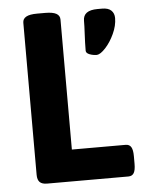

<svg xmlns="http://www.w3.org/2000/svg" viewBox="-47 -649 515 688"><g transform="rotate(-5 210.0 -305.0)"><path d="M60.1 0ZM60.1 -34.7V-581.5Q60.1 -595.7 72.8 -602.8Q85.4 -609.9 112.3 -609.9H141.6Q168.5 -609.9 181.2 -602.8Q193.8 -595.7 193.8 -581.5V-113.8H387.2Q400.9 -113.8 407 -103.5Q413.1 -93.3 413.1 -70.8V-43.5Q413.1 -20.5 407 -10.3Q400.9 0 387.2 0H94.7Q76.7 0 68.4 -8.3Q60.1 -16.6 60.1 -34.7ZM273.9 -462.4Q273.9 -489.3 275.9 -526.4Q277.3 -549.8 277.3 -569.8Q277.3 -607.4 329.1 -607.4H345.7Q367.7 -607.4 378.4 -597.2Q389.2 -586.9 389.2 -569.8Q389.2 -542.5 375.7 -513.4Q362.3 -484.4 344 -464.6Q325.7 -444.8 313 -443.8Q298.8 -443.8 286.4 -448.7Q273.9 -453.6 273.9 -462.4Z"/></g></svg>

Font: Jaldi
Style: Bold
Weight: 400
Designer: Pablo Cosgaya and Nicolas Silva
Foundry: Omnibus-Type
Version: Version 1.007